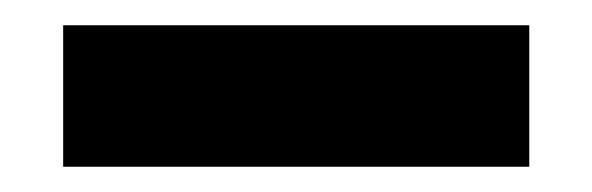

<svg xmlns="http://www.w3.org/2000/svg" viewBox="-20 -124 469 152"><path d="M399 8H30V-104H399Z"/></svg>

Font: Akshar SemiBold
Style: Regular
Weight: 600
Designer: Tall Chai
Foundry: Tall Chai
Version: Version 1.000